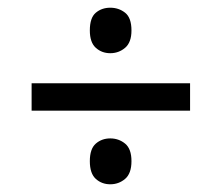

<svg xmlns="http://www.w3.org/2000/svg" viewBox="-20 -574 575 498"><path d="M266 -436Q244 -436 228.5 -450Q213 -464 213 -495Q213 -528 228.5 -541Q244 -554 266 -554Q288 -554 304.5 -541Q321 -528 321 -495Q321 -464 304.5 -450Q288 -436 266 -436ZM62 -358H473V-287H62ZM266 -96Q244 -96 228.5 -110Q213 -124 213 -156Q213 -188 228.5 -201.5Q244 -215 266 -215Q288 -215 304.5 -201.5Q321 -188 321 -156Q321 -124 304.5 -110Q288 -96 266 -96Z"/></svg>

Font: Noto Sans Bengali UI SemiCondensed
Style: Regular
Weight: 400
Width: 4
Designer: Jelle Bosma - Monotype Design Team
Foundry: Monotype Imaging Inc.
Version: Version 2.003